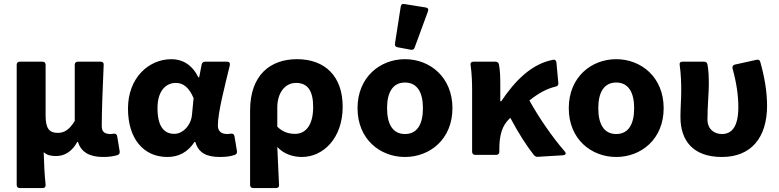

<svg xmlns="http://www.w3.org/2000/svg" viewBox="-20 -784 3946 972"><path d="M64.5 -456.1V152.3C64.5 162.1 70.3 168 80.1 168H196.3C206.1 168 211.9 162.1 210.9 151.4C205.1 94.7 203.1 48.8 201.2 -13.7C218.8 2.9 240.2 5.9 264.6 5.9C308.6 5.9 345.7 -18.6 371.1 -65.4H375C389.6 -14.6 433.6 10.7 501 10.7C534.2 10.7 556.6 6.8 575.2 1C584 -2 586.9 -8.8 585.9 -17.6L573.2 -94.7C571.3 -104.5 564.5 -108.4 554.7 -107.4C548.8 -106.4 543.9 -105.5 539.1 -105.5C512.7 -105.5 495.1 -114.3 495.1 -145.5C495.1 -217.8 500 -349.6 504.9 -456.1C505.9 -465.8 500 -471.7 490.2 -471.7H374C364.3 -471.7 358.4 -465.8 358.4 -456.1V-171.9C332 -127.9 305.7 -111.3 272.5 -111.3C229.5 -111.3 210.9 -133.8 210.9 -198.2V-456.1C210.9 -465.8 205.1 -471.7 195.3 -471.7H80.1C70.3 -471.7 64.5 -465.8 64.5 -456.1Z M627.9 -234.4C627.9 -81.1 707 10.7 827.1 10.7C884.8 10.7 930.7 -13.7 964.8 -65.4H968.8C985.4 -8.8 1026.4 10.7 1094.7 10.7C1126 10.7 1150.4 6.8 1168.9 0C1177.7 -2.9 1180.7 -9.8 1179.7 -18.6L1167 -94.7C1165 -105.5 1158.2 -108.4 1148.4 -107.4C1142.6 -106.4 1136.7 -105.5 1130.9 -105.5C1104.5 -105.5 1083 -116.2 1083 -148.4C1083 -215.8 1118.2 -348.6 1143.6 -454.1C1145.5 -464.8 1140.6 -471.7 1129.9 -471.7H1018.6C1009.8 -471.7 1002.9 -466.8 1001 -458L988.3 -392.6H984.4C952.1 -457 903.3 -484.4 847.7 -484.4C732.4 -484.4 627.9 -389.6 627.9 -234.4ZM952.1 -205.1C948.2 -150.4 906.2 -106.4 862.3 -106.4C809.6 -106.4 777.3 -145.5 777.3 -236.3C777.3 -328.1 823.2 -364.3 870.1 -364.3C910.2 -364.3 938.5 -337.9 960 -287.1Z M1246.1 -224.6V152.3C1246.1 162.1 1252 168 1261.7 168H1377.9C1387.7 168 1393.6 162.1 1392.6 152.3C1389.6 88.9 1386.7 26.4 1383.8 -40C1418.9 -2 1466.8 10.7 1508.8 10.7C1614.3 10.7 1714.8 -82 1714.8 -244.1C1714.8 -395.5 1627.9 -484.4 1483.4 -484.4C1348.6 -484.4 1246.1 -404.3 1246.1 -224.6ZM1565.4 -242.2C1565.4 -146.5 1524.4 -106.4 1474.6 -106.4C1444.3 -106.4 1414.1 -113.3 1383.8 -142.6V-239.3C1383.8 -315.4 1423.8 -364.3 1478.5 -364.3C1537.1 -364.3 1565.4 -325.2 1565.4 -242.2Z M2008.8 -751 1979.5 -563.5C1977.5 -552.7 1982.4 -546.9 1992.2 -544.9L2059.6 -532.2C2068.4 -530.3 2076.2 -534.2 2079.1 -543L2146.5 -726.6C2150.4 -737.3 2146.5 -744.1 2135.7 -746.1L2026.4 -763.7C2016.6 -765.6 2010.7 -761.7 2008.8 -751ZM1790 -236.3C1790 -79.1 1904.3 10.7 2030.3 10.7C2156.2 10.7 2270.5 -79.1 2270.5 -236.3C2270.5 -393.6 2156.2 -484.4 2030.3 -484.4C1904.3 -484.4 1790 -393.6 1790 -236.3ZM2121.1 -236.3C2121.1 -156.2 2092.8 -105.5 2030.3 -105.5C1967.8 -105.5 1939.5 -156.2 1939.5 -236.3C1939.5 -315.4 1967.8 -366.2 2030.3 -366.2C2092.8 -366.2 2121.1 -315.4 2121.1 -236.3Z M2838.9 -17.6C2777.3 -87.9 2706.1 -191.4 2660.2 -275.4C2709 -314.5 2749 -335 2793 -345.7C2802.7 -347.7 2807.6 -353.5 2806.6 -363.3L2796.9 -467.8C2795.9 -477.5 2790 -483.4 2780.3 -481.4C2670.9 -460.9 2586.9 -375 2517.6 -271.5H2512.7V-354.5C2512.7 -392.6 2511.7 -429.7 2505.9 -458C2503.9 -466.8 2498 -471.7 2489.3 -471.7H2377C2366.2 -471.7 2360.4 -465.8 2362.3 -455.1C2369.1 -409.2 2370.1 -359.4 2370.1 -326.2V-15.6C2370.1 -5.9 2376 0 2385.7 0H2492.2C2502 0 2507.8 -5.9 2507.8 -15.6V-28.3C2507.8 -99.6 2521.5 -146.5 2557.6 -181.6L2563.5 -187.5C2605.5 -108.4 2646.5 -44.9 2683.6 2C2689.5 7.8 2695.3 10.7 2703.1 9.8L2831.1 2C2843.8 1 2847.7 -7.8 2838.9 -17.6Z M2859.4 -236.3C2859.4 -79.1 2973.6 10.7 3099.6 10.7C3225.6 10.7 3339.8 -79.1 3339.8 -236.3C3339.8 -393.6 3225.6 -484.4 3099.6 -484.4C2973.6 -484.4 2859.4 -393.6 2859.4 -236.3ZM3190.4 -236.3C3190.4 -156.2 3162.1 -105.5 3099.6 -105.5C3037.1 -105.5 3008.8 -156.2 3008.8 -236.3C3008.8 -315.4 3037.1 -366.2 3099.6 -366.2C3162.1 -366.2 3190.4 -315.4 3190.4 -236.3Z M3424.8 -191.4C3424.8 -73.2 3487.3 10.7 3634.8 10.7C3783.2 10.7 3863.3 -87.9 3863.3 -249C3863.3 -321.3 3849.6 -397.5 3829.1 -469.7C3827.1 -479.5 3820.3 -483.4 3810.5 -481.4L3700.2 -457C3690.4 -455.1 3686.5 -447.3 3688.5 -437.5C3710 -359.4 3717.8 -296.9 3717.8 -242.2C3717.8 -146.5 3687.5 -105.5 3634.8 -105.5C3593.8 -105.5 3561.5 -131.8 3561.5 -178.7C3561.5 -242.2 3568.4 -317.4 3568.4 -354.5C3568.4 -393.6 3567.4 -428.7 3561.5 -458C3559.6 -466.8 3553.7 -471.7 3544.9 -471.7H3434.6C3423.8 -471.7 3418.9 -465.8 3420.9 -455.1C3427.7 -408.2 3428.7 -359.4 3428.7 -326.2C3428.7 -281.2 3424.8 -236.3 3424.8 -191.4Z"/></svg>

Font: Ed Sans Neue
Style: Bold
Weight: 700
Designer: Stephen Hutchings
Version: Version 1.004;PS 001.004;hotconv 1.0.88;makeotf.lib2.5.64775